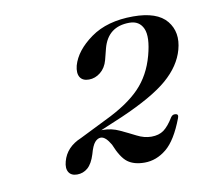

<svg xmlns="http://www.w3.org/2000/svg" viewBox="-51 -764 503 465"><g transform="rotate(-10 200.5 -532.0)"><path d="M82 -391.5Q91 -425.5 128.5 -441L194 -473.5Q250.5 -500.5 280.5 -531.5Q310.5 -562.5 323 -609Q335 -653.5 325.8 -674.5Q316.5 -695.5 292 -695.5Q239 -695.5 225.5 -644L218.5 -616.5Q213.5 -598 200.5 -587.5Q187.5 -577 172 -577Q156.5 -577 150.2 -587.2Q144 -597.5 148.5 -615.5Q158.5 -651 199 -680Q239.5 -709 303.5 -709Q362.5 -709 385.8 -680.5Q409 -652 397.5 -610.5Q387 -572 350.2 -540.2Q313.5 -508.5 234.5 -474L180 -451Q182 -451 184 -451Q205 -451 224.2 -442Q243.5 -433 261.5 -423.8Q279.5 -414.5 297 -414.5Q315.5 -414.5 327.5 -423.2Q339.5 -432 352 -452.5Q356.5 -459 363 -458Q372 -457.5 368 -447.5Q348.5 -396 323.8 -375.8Q299 -355.5 270 -355.5Q244 -355.5 228.5 -367Q213 -378.5 199.5 -412Q187 -433.5 175.5 -433.5Q167.5 -433.5 160.8 -425.8Q154 -418 148.5 -397.5Q141.5 -375 130.2 -365.2Q119 -355.5 104 -355.5Q89.5 -355.5 83.5 -365.2Q77.5 -375 82 -391.5Z"/></g></svg>

Font: Fraunces 72pt
Style: Italic
Weight: 400
Italic angle: -16°
Version: Version 1.000;[b76b70a41]